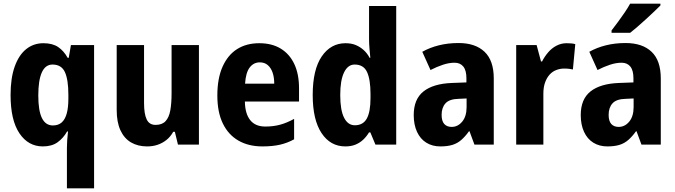

<svg xmlns="http://www.w3.org/2000/svg" viewBox="-20 -793 3704 1053"><path d="M347 18Q347 -1 348.5 -23.5Q350 -46 353 -72H348Q327 -35 295.5 -12.5Q264 10 215 10Q135 10 86.5 -62Q38 -134 38 -272Q38 -364 60.5 -427.5Q83 -491 123.5 -523.5Q164 -556 218 -556Q268 -556 299 -535Q330 -514 351 -476H357L369 -546H496V240H347ZM270 -105Q300 -105 318.5 -121.5Q337 -138 346 -170.5Q355 -203 355 -253V-273Q355 -356 336 -397.5Q317 -439 268 -439Q229 -439 209.5 -396Q190 -353 190 -269Q190 -186 210 -145.5Q230 -105 270 -105Z M1071 -546V0H956L939 -70H930Q915 -43 893 -25.5Q871 -8 844.5 1Q818 10 787 10Q736 10 698.5 -12Q661 -34 640.5 -78.5Q620 -123 620 -190V-546H770V-228Q770 -168 784.5 -138Q799 -108 833 -108Q869 -108 888 -128.5Q907 -149 914 -187.5Q921 -226 921 -282V-546Z M1402 -556Q1471 -556 1519.5 -526.5Q1568 -497 1594 -442Q1620 -387 1620 -309V-236H1323Q1324 -170 1352 -134.5Q1380 -99 1435 -99Q1479 -99 1516 -109Q1553 -119 1593 -141V-29Q1557 -9 1516 0.5Q1475 10 1419 10Q1343 10 1287.5 -22Q1232 -54 1202 -116Q1172 -178 1172 -269Q1172 -363 1200.5 -427Q1229 -491 1280 -523.5Q1331 -556 1402 -556ZM1405 -451Q1371 -451 1349.5 -423Q1328 -395 1324 -334H1484Q1484 -369 1475 -395Q1466 -421 1448.5 -436Q1431 -451 1405 -451Z M1874 10Q1792 10 1743.5 -63Q1695 -136 1695 -272Q1695 -411 1744.5 -483.5Q1794 -556 1875 -556Q1907 -556 1931 -546Q1955 -536 1974.5 -518.5Q1994 -501 2007 -476H2011Q2009 -498 2006.5 -525.5Q2004 -553 2004 -580V-760H2153V0H2039L2011 -67H2004Q1990 -44 1972 -27Q1954 -10 1930 0Q1906 10 1874 10ZM1926 -106Q1971 -106 1991.5 -142.5Q2012 -179 2012 -256V-277Q2012 -357 1993 -398Q1974 -439 1925 -439Q1888 -439 1867 -396Q1846 -353 1846 -272Q1846 -189 1867 -147.5Q1888 -106 1926 -106Z M2495 -557Q2587 -557 2637.5 -509Q2688 -461 2688 -363V0H2582L2555 -73H2552Q2532 -45 2510.5 -26Q2489 -7 2461.5 1.5Q2434 10 2395 10Q2351 10 2318 -10.5Q2285 -31 2267 -70Q2249 -109 2249 -162Q2249 -249 2302.5 -291.5Q2356 -334 2458 -338L2538 -341V-364Q2538 -407 2521 -428Q2504 -449 2473 -449Q2443 -449 2409.5 -438Q2376 -427 2341 -409L2296 -509Q2337 -532 2387 -544.5Q2437 -557 2495 -557ZM2496 -251Q2445 -250 2423.5 -226.5Q2402 -203 2402 -163Q2402 -129 2416.5 -113Q2431 -97 2457 -97Q2491 -97 2515 -126Q2539 -155 2539 -206V-253Z M3087 -556Q3099 -556 3112 -555Q3125 -554 3135 -551L3122 -412Q3114 -414 3101.5 -415.5Q3089 -417 3074 -417Q3052 -417 3031 -409Q3010 -401 2994.5 -384Q2979 -367 2969.5 -341Q2960 -315 2960 -279V0H2811V-546H2923L2947 -456H2953Q2966 -482 2986 -505.5Q3006 -529 3032 -542.5Q3058 -556 3087 -556Z M3411 -557Q3503 -557 3553.5 -509Q3604 -461 3604 -363V0H3498L3471 -73H3468Q3448 -45 3426.5 -26Q3405 -7 3377.5 1.5Q3350 10 3311 10Q3267 10 3234 -10.5Q3201 -31 3183 -70Q3165 -109 3165 -162Q3165 -249 3218.5 -291.5Q3272 -334 3374 -338L3454 -341V-364Q3454 -407 3437 -428Q3420 -449 3389 -449Q3359 -449 3325.5 -438Q3292 -427 3257 -409L3212 -509Q3253 -532 3303 -544.5Q3353 -557 3411 -557ZM3412 -251Q3361 -250 3339.5 -226.5Q3318 -203 3318 -163Q3318 -129 3332.5 -113Q3347 -97 3373 -97Q3407 -97 3431 -126Q3455 -155 3455 -206V-253ZM3602 -763Q3589 -750 3568 -730Q3547 -710 3523.5 -688.5Q3500 -667 3477 -647Q3454 -627 3436 -613H3334V-626Q3351 -648 3369.5 -673Q3388 -698 3406 -724.5Q3424 -751 3436 -773H3602Z"/></svg>

Font: Noto Sans Display SemiCondensed
Style: Regular
Weight: 400
Width: 4
Version: Version 2.003